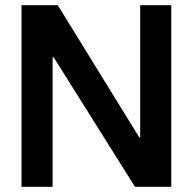

<svg xmlns="http://www.w3.org/2000/svg" viewBox="-20 -720 744 741"><path d="M63 -700H203L518 -189H521V-700H641V1H501L187 -499H183V1H63Z"/></svg>

Font: Be Vietnam SemiBold
Style: Regular
Weight: 600
Designer: Gabriel Lam
Foundry: TypeRant
Version: Version 4.000